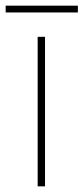

<svg xmlns="http://www.w3.org/2000/svg" viewBox="-43 -658 295 678"><path d="M116 0H90V-528H116ZM232 -638V-614H-23V-638Z"/></svg>

Font: Noto Sans Syriac Western Thin
Style: Regular
Weight: 100
Designer: Patrick Giasson and the Monotype Design Team
Foundry: Monotype Imaging Inc.
Version: Version 3.000; ttfautohint (v1.8.4.7-5d5b)